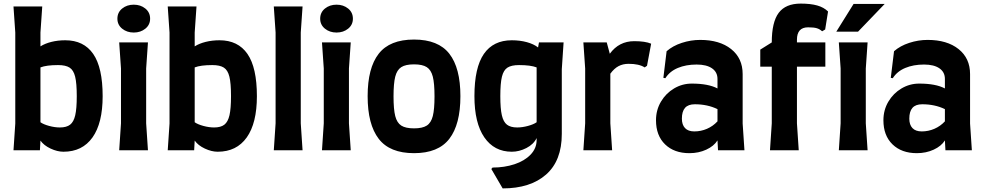

<svg xmlns="http://www.w3.org/2000/svg" viewBox="-20 -836 5474 1068"><path d="M551 -301Q551 -151 494.5 -71.5Q438 8 333 8Q299 8 261.5 -9.5Q224 -27 205 -54L202 0H55L65 -149V-655L55 -800H215L205 -655V-578Q230 -594 266 -603Q302 -612 343 -612Q446 -612 498.5 -536Q551 -460 551 -301ZM407 -301Q407 -373 398 -409.5Q389 -446 367 -460Q345 -474 303 -474Q238 -474 205 -461V-156Q222 -144 253.5 -135.5Q285 -127 313 -127Q350 -127 370 -142.5Q390 -158 398.5 -195Q407 -232 407 -301Z M633 -732Q633 -767 659.5 -788.5Q686 -810 724 -810Q762 -810 788.5 -788.5Q815 -767 815 -732Q815 -698 788.5 -676.5Q762 -655 724 -655Q686 -655 659.5 -676.5Q633 -698 633 -732ZM653 -150V-455L643 -600H803L793 -455V-150L803 0H643Z M1409 -301Q1409 -151 1352.5 -71.5Q1296 8 1191 8Q1157 8 1119.5 -9.5Q1082 -27 1063 -54L1060 0H913L923 -149V-655L913 -800H1073L1063 -655V-578Q1088 -594 1124 -603Q1160 -612 1201 -612Q1304 -612 1356.5 -536Q1409 -460 1409 -301ZM1265 -301Q1265 -373 1256 -409.5Q1247 -446 1225 -460Q1203 -474 1161 -474Q1096 -474 1063 -461V-156Q1080 -144 1111.5 -135.5Q1143 -127 1171 -127Q1208 -127 1228 -142.5Q1248 -158 1256.5 -195Q1265 -232 1265 -301Z M1513 -150V-655L1503 -800H1663L1653 -655V-150L1663 0H1503Z M1761 -732Q1761 -767 1787.5 -788.5Q1814 -810 1852 -810Q1890 -810 1916.5 -788.5Q1943 -767 1943 -732Q1943 -698 1916.5 -676.5Q1890 -655 1852 -655Q1814 -655 1787.5 -676.5Q1761 -698 1761 -732ZM1781 -150V-455L1771 -600H1931L1921 -455V-150L1931 0H1771Z M2025 -301Q2025 -458 2086.5 -537Q2148 -616 2283 -616Q2418 -616 2479.5 -537Q2541 -458 2541 -301Q2541 -144 2479.5 -64Q2418 16 2283 16Q2148 16 2086.5 -64Q2025 -144 2025 -301ZM2397 -300Q2397 -372 2387.5 -409.5Q2378 -447 2354 -462.5Q2330 -478 2283 -478Q2236 -478 2212 -462.5Q2188 -447 2178.5 -409.5Q2169 -372 2169 -300Q2169 -228 2178.5 -190.5Q2188 -153 2212 -137.5Q2236 -122 2283 -122Q2330 -122 2354 -137.5Q2378 -153 2387.5 -190.5Q2397 -228 2397 -300Z M3115 -600 3105 -451V-91Q3105 58 3017.5 135Q2930 212 2776 212L2713 104L2720 96Q2786 96 2842 77.5Q2898 59 2931.5 24Q2965 -11 2965 -57V-68Q2948 -33 2908 -12.5Q2868 8 2827 8Q2729 8 2674 -72Q2619 -152 2619 -301Q2619 -460 2671.5 -536Q2724 -612 2827 -612Q2872 -612 2910.5 -601.5Q2949 -591 2973 -572L2978 -600ZM2965 -461Q2932 -474 2867 -474Q2825 -474 2803 -460Q2781 -446 2772 -409.5Q2763 -373 2763 -301Q2763 -232 2771.5 -195Q2780 -158 2800 -142.5Q2820 -127 2857 -127Q2885 -127 2916.5 -135.5Q2948 -144 2965 -156Z M3602 -593 3579 -470 3566 -461Q3535 -481 3477 -481Q3445 -481 3420.5 -468Q3396 -455 3375 -426V-150L3385 0H3225L3235 -150V-455L3225 -600H3355L3372 -537Q3423 -607 3508 -607Q3569 -607 3602 -593Z M3828 -371Q3920 -371 3971 -344V-397Q3971 -435 3940.5 -456Q3910 -477 3855 -477Q3796 -477 3750.5 -458Q3705 -439 3681 -401L3670 -403L3688 -551Q3722 -581 3772.5 -597.5Q3823 -614 3875 -614Q3983 -614 4047 -563Q4111 -512 4111 -424V-149L4121 0H3974L3971 -55Q3951 -23 3908.5 -3.5Q3866 16 3815 16Q3730 16 3679.5 -33Q3629 -82 3629 -167Q3629 -224 3656.5 -270.5Q3684 -317 3729.5 -344Q3775 -371 3828 -371ZM3842 -105Q3879 -105 3912.5 -119.5Q3946 -134 3971 -161V-229Q3915 -256 3845 -256Q3808 -256 3790.5 -236Q3773 -216 3773 -176Q3773 -142 3790.5 -123.5Q3808 -105 3842 -105Z M4209 -560 4273 -600Q4273 -713 4311.5 -764.5Q4350 -816 4434 -816Q4489 -816 4526 -805.5Q4563 -795 4586 -772L4570 -672L4553 -662Q4540 -674 4523.5 -679Q4507 -684 4475 -684Q4413 -684 4413 -615V-600H4571V-465H4413V-150L4423 0H4263L4273 -150V-465H4209Z M4656 -150V-455L4646 -600H4806L4796 -455V-150L4806 0H4646ZM4901 -814 4753 -660H4632L4728 -814Z M5093 -371Q5185 -371 5236 -344V-397Q5236 -435 5205.5 -456Q5175 -477 5120 -477Q5061 -477 5015.5 -458Q4970 -439 4946 -401L4935 -403L4953 -551Q4987 -581 5037.5 -597.5Q5088 -614 5140 -614Q5248 -614 5312 -563Q5376 -512 5376 -424V-149L5386 0H5239L5236 -55Q5216 -23 5173.5 -3.5Q5131 16 5080 16Q4995 16 4944.5 -33Q4894 -82 4894 -167Q4894 -224 4921.5 -270.5Q4949 -317 4994.5 -344Q5040 -371 5093 -371ZM5107 -105Q5144 -105 5177.5 -119.5Q5211 -134 5236 -161V-229Q5180 -256 5110 -256Q5073 -256 5055.5 -236Q5038 -216 5038 -176Q5038 -142 5055.5 -123.5Q5073 -105 5107 -105Z"/></svg>

Font: Farro
Style: Bold
Weight: 700
Designer: Aceler Chua
Foundry: Grayscale Limited
Version: Version 1.101